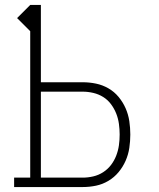

<svg xmlns="http://www.w3.org/2000/svg" viewBox="-20 -755 640 775"><path d="M37 0V-38H102V-629L49 -682L102 -735H145V-423H314Q341 -423 367.5 -417.5Q394 -412 417.5 -398.5Q441 -385 458.5 -364Q476 -343 487 -318Q498 -293 502 -266Q506 -239 506 -212Q506 -185 502 -158Q498 -131 487 -106Q476 -81 458.5 -60Q441 -39 417.5 -25Q394 -11 367.5 -5.5Q341 0 314 0ZM145 -38H314Q335 -38 356.5 -43Q378 -48 396.5 -60Q415 -72 428 -89Q441 -106 449 -126.5Q457 -147 460 -168.5Q463 -190 463 -212Q463 -233 460 -255Q457 -277 449 -297Q441 -317 428 -334.5Q415 -352 396.5 -363.5Q378 -375 356.5 -380Q335 -385 314 -385H145Z"/></svg>

Font: Iosevka Slab XLtEx
Style: Regular
Weight: 200
Width: 7
Monospace: yes
Designer: Belleve Invis
Foundry: Belleve Invis
Version: Version 11.1.0; ttfautohint (v1.8.3)